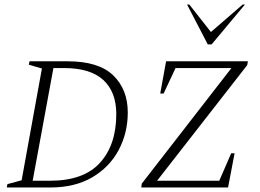

<svg xmlns="http://www.w3.org/2000/svg" viewBox="-20 -832 1155 852"><path d="M10 0 13 -15 76 -32 166 -528 108 -545 111 -560H280Q418 -560 482.5 -497.5Q547 -435 547 -333Q547 -242 506.5 -166Q466 -90 389 -45Q312 0 203 0ZM264 -530H217L125 -30H203Q351 -30 423.5 -109.5Q496 -189 496 -326Q496 -424 438.5 -477Q381 -530 264 -530ZM607 0 609 -17 1007 -530H759L706 -417H691L717 -560H1080L1077 -543L677 -30H953L1006 -152H1021L992 0ZM902 -635 810 -812H820L916 -690L1057 -812H1067L919 -635Z"/></svg>

Font: Spectral SC ExtraLight
Style: Italic
Weight: 275
Italic angle: -10°
Designer: Jean-Baptiste Levee
Foundry: Production Type
Version: Version 2.001